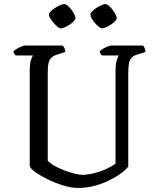

<svg xmlns="http://www.w3.org/2000/svg" viewBox="-20 -929 777 949"><path d="M367 0Q334 0 294 -12Q254 -24 217 -42Q180 -60 155 -78Q130 -96 127 -108V-578Q127 -614 133 -632.5Q139 -651 144 -655H57Q54 -658 50.5 -662.5Q47 -667 46 -675Q51 -681 62.5 -687.5Q74 -694 86 -699Q98 -704 103 -704H289Q294 -700 298 -692Q302 -684 303 -672L262 -659Q243 -653 233 -643Q223 -633 219.5 -616Q216 -599 216 -572V-135Q226 -123 247.5 -110.5Q269 -98 295 -88Q321 -78 345.5 -71.5Q370 -65 387 -65Q415 -65 449 -74Q483 -83 511 -96.5Q539 -110 551 -121V-578Q551 -611 557 -630.5Q563 -650 568 -655H483Q480 -658 477 -663Q474 -668 473 -675Q478 -681 489.5 -688Q501 -695 513 -699.5Q525 -704 530 -704H687Q691 -700 695 -691.5Q699 -683 699 -672L658 -659Q640 -654 630.5 -644Q621 -634 617.5 -616Q614 -598 614 -567V-106Q603 -91 579 -73Q555 -55 522 -38.5Q489 -22 449.5 -11Q410 0 367 0ZM485 -789Q478 -789 468.5 -796.5Q459 -804 449 -815.5Q439 -827 433 -838Q427 -849 427 -856Q427 -864 435.5 -873Q444 -882 456.5 -890Q469 -898 481.5 -903.5Q494 -909 501 -909Q508 -909 517.5 -901Q527 -893 536 -881.5Q545 -870 551 -858Q557 -846 557 -839Q557 -833 549 -824.5Q541 -816 529 -808Q517 -800 505 -794.5Q493 -789 485 -789ZM280 -789Q274 -789 264.5 -796.5Q255 -804 245.5 -815.5Q236 -827 229 -838Q222 -849 222 -856Q222 -864 231 -873Q240 -882 252.5 -890Q265 -898 277.5 -903.5Q290 -909 297 -909Q305 -909 314 -901.5Q323 -894 332 -882.5Q341 -871 347 -859Q353 -847 353 -840Q353 -833 345 -824.5Q337 -816 325.5 -808Q314 -800 301.5 -794.5Q289 -789 280 -789Z"/></svg>

Font: Texturina 12pt Light
Style: Regular
Weight: 300
Designer: Guillermo Torres Carreño
Foundry: Omnibus-Type
Version: Version 1.002